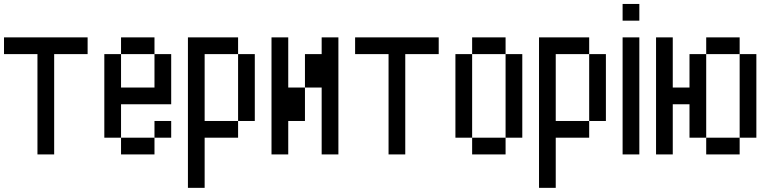

<svg xmlns="http://www.w3.org/2000/svg" viewBox="-20 -853 3873 957"><path d="M0 -583.3V-666.7H416.7V-583.3H250V-83.3H166.7V-583.3Z M500 -166.7V-583.3H583.3V-416.7H750V-583.3H833.3V-333.3H583.3V-166.7ZM583.3 -166.7H750V-83.3H583.3ZM583.3 -583.3V-666.7H750V-583.3ZM750 -166.7V-250H833.3V-166.7Z M916.7 83.3V-666.7H1166.7V-583.3H1000V-250H1166.7V-166.7H1000V83.3ZM1250 -250H1166.7V-583.3H1250Z M1333.3 -83.3V-666.7H1416.7V-416.7H1500V-250H1416.7V-83.3ZM1500 -416.7V-583.3H1583.3V-666.7H1666.7V-83.3H1583.3V-416.7Z M1750 -583.3V-666.7H2166.7V-583.3H2000V-83.3H1916.7V-583.3Z M2250 -166.7V-583.3H2333.3V-166.7ZM2583.3 -166.7H2500V-583.3H2583.3ZM2333.3 -166.7H2500V-83.3H2333.3ZM2333.3 -583.3V-666.7H2500V-583.3Z M2666.7 83.3V-666.7H2916.7V-583.3H2750V-250H2916.7V-166.7H2750V83.3ZM3000 -250H2916.7V-583.3H3000Z M3083.3 -83.3V-666.7H3166.7V-83.3ZM3083.3 -750V-833.3H3166.7V-750Z M3250 -83.3V-666.7H3333.3V-416.7H3416.7V-583.3H3500V-166.7H3416.7V-333.3H3333.3V-83.3ZM3500 -166.7H3666.7V-83.3H3500ZM3500 -583.3V-666.7H3666.7V-583.3ZM3666.7 -166.7V-583.3H3750V-166.7Z"/></svg>

Font: Galmuri11 Condensed
Style: Regular
Weight: 400
Width: 3
Designer: Lee Minseo (quiple)
Version: Version 2.399;hotconv 1.1.1;makeotfexe 2.6.0 DEVELOPMENT